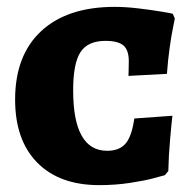

<svg xmlns="http://www.w3.org/2000/svg" viewBox="-20 -531 558 559"><path d="M24 -241Q24 -370 100 -440.5Q176 -511 314 -511Q346 -511 383.5 -506.5Q421 -502 448 -497.5Q475 -493 483 -491L489 -477Q488 -471 483.5 -449.5Q479 -428 474 -392.5Q469 -357 466 -316L354 -310Q354 -313 354.5 -325Q355 -337 355 -353Q355 -385 339.5 -398.5Q324 -412 287 -412Q236 -412 214.5 -379.5Q193 -347 193 -268Q193 -92 292 -92Q328 -92 346 -113.5Q364 -135 371 -186L482 -194Q480 -179 475.5 -128.5Q471 -78 470 -33L460 -21Q453 -19 427 -12Q401 -5 358.5 1.5Q316 8 269 8Q153 8 88.5 -57.5Q24 -123 24 -241Z"/></svg>

Font: Alegreya SC ExtraBold
Style: Regular
Weight: 800
Designer: Juan Pablo del Peral
Foundry: Huerta Tipografica
Version: Version 2.007; ttfautohint (v1.6)